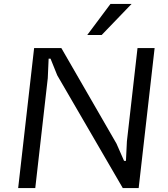

<svg xmlns="http://www.w3.org/2000/svg" viewBox="-20 -961 859 981"><path d="M72.8 0 154.3 -715.3H293.5L575.2 -227.1L613.8 -139.2H623.5L628.4 -238.8L682.6 -715.3H770L688.5 0H607.4L272.5 -576.2L238.3 -661.1H228.5L224.1 -561.5L160.2 0ZM425.8 -782.2 544.4 -940.9H652.3L499.5 -782.2Z"/></svg>

Font: Proza Libre
Style: Italic
Weight: 400
Designer: Jasper de Waard
Foundry: Jasper de Waard
Version: Version 1.000; ttfautohint (v1.4.1.8-43bc)